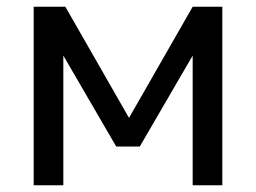

<svg xmlns="http://www.w3.org/2000/svg" viewBox="-20 -550 760 570"><path d="M80 0V-530H174L363 -200L552 -530H640V0H552V-385L395 -115H325L168 -385V0Z"/></svg>

Font: Golos Text VF
Style: Regular
Weight: 400
Designer: A.Korolkova, Vitaly Kuzmin
Foundry: ParaType Ltd
Version: Version 2.003